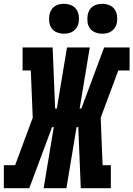

<svg xmlns="http://www.w3.org/2000/svg" viewBox="-44 -983 697 1003"><path d="M-24 0V-120H35L127 -368L117 -615H74V-735H231L244 -416H253L306 -735H425L372 -416H381L500 -735H633V-615H574L482 -368L492 -120H535V0H378L365 -319H356L303 0H184L237 -319H228L109 0ZM490 -807Q472 -807 454.5 -813.5Q437 -820 426.5 -834Q416 -848 413.5 -866.5Q411 -885 414 -904Q416 -917 422.5 -929Q429 -941 440 -949Q451 -957 464 -960Q477 -963 490 -963Q509 -963 526 -956.5Q543 -950 553.5 -936Q564 -922 567 -903.5Q570 -885 567 -866Q565 -853 558 -841Q551 -829 540 -821Q529 -813 516 -810Q503 -807 490 -807ZM290 -807Q272 -807 254.5 -813.5Q237 -820 226.5 -834Q216 -848 213.5 -866.5Q211 -885 214 -904Q216 -917 222.5 -929Q229 -941 240 -949Q251 -957 264 -960Q277 -963 290 -963Q309 -963 326 -956.5Q343 -950 353.5 -936Q364 -922 367 -903.5Q370 -885 367 -866Q365 -853 358 -841Q351 -829 340 -821Q329 -813 316 -810Q303 -807 290 -807Z"/></svg>

Font: Iosevka Curly Slab HvEx
Style: Italic
Weight: 900
Width: 7
Italic angle: -9°
Monospace: yes
Designer: Belleve Invis
Foundry: Belleve Invis
Version: Version 11.1.0; ttfautohint (v1.8.3)